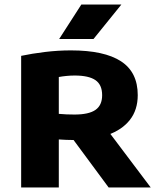

<svg xmlns="http://www.w3.org/2000/svg" viewBox="-20 -824 698 844"><path d="M73 0V-578.5Q120 -588.5 177.5 -595.5Q235 -602.5 291.5 -602.5Q438.5 -602.5 512 -554.5Q585.5 -506.5 585.5 -406Q585.5 -341 551 -297Q516.5 -253 453.2 -230.8Q390 -208.5 303.5 -208.5Q287 -208.5 271 -209.2Q255 -210 238.5 -211V0ZM457.5 0 255 -274H436L642.5 0ZM307.5 -320.5Q370.5 -320.5 399.8 -341Q429 -361.5 429 -405.5Q429 -451.5 399.5 -471.8Q370 -492 308.5 -492Q290.5 -492 272.5 -490.2Q254.5 -488.5 238.5 -485.5V-323.5Q258 -322 272.8 -321.2Q287.5 -320.5 307.5 -320.5ZM240 -652.5 337.5 -804H513.5L391 -652.5Z"/></svg>

Font: Encode Sans SC SemiExpanded
Style: Bold
Weight: 700
Width: 6
Designer: Multiple Designers
Foundry: Impallari Type
Version: Version 3.002